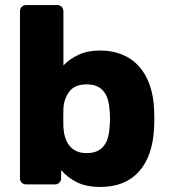

<svg xmlns="http://www.w3.org/2000/svg" viewBox="-20 -730 671 760"><path d="M377 10Q321 10 283.5 -9Q246 -28 222 -57V-25Q222 -14 215 -7Q208 0 197 0H84Q73 0 66 -7Q59 -14 59 -25V-685Q59 -696 66 -703Q73 -710 84 -710H206Q217 -710 224 -703Q231 -696 231 -685V-471Q256 -497 291.5 -513.5Q327 -530 377 -530Q426 -530 465 -513.5Q504 -497 531 -466.5Q558 -436 573 -392.5Q588 -349 590 -296Q591 -276 591 -260.5Q591 -245 590 -225Q585 -113 530.5 -51.5Q476 10 377 10ZM323 -124Q348 -124 365 -132Q382 -140 392.5 -154.5Q403 -169 408 -188Q413 -207 414 -229Q417 -260 414 -291Q413 -313 408 -332Q403 -351 392.5 -365.5Q382 -380 365 -388Q348 -396 323 -396Q276 -396 254.5 -367.5Q233 -339 231 -301Q230 -264 231 -226Q232 -206 237.5 -187.5Q243 -169 253.5 -155Q264 -141 281 -132.5Q298 -124 323 -124Z"/></svg>

Font: Fz Rubik
Style: Bold
Weight: 700
Designer: Hubert and Fischer
Foundry: Hubert and Fischer
Version: Vit hóa bi FontZin.com